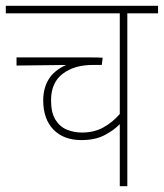

<svg xmlns="http://www.w3.org/2000/svg" viewBox="-20 -642 565 662"><path d="M525 -596H419V0H393V-214Q373 -193 340.5 -176Q308 -159 261 -159Q199 -159 164 -195.5Q129 -232 129 -296Q129 -337 147.5 -368Q166 -399 208 -418L37 -416V-444H240Q268 -444 293.5 -444Q319 -444 334 -443L331 -418H299Q236 -418 196 -387.5Q156 -357 156 -296Q156 -254 171 -229.5Q186 -205 210.5 -195Q235 -185 262 -185Q305 -185 337 -203Q369 -221 393 -249V-596H0V-622H525Z"/></svg>

Font: Noto Sans Devanagari UI SemiCondensed Thin
Style: Regular
Weight: 100
Width: 4
Designer: Jelle Bosma - Monotype Design Team
Foundry: Monotype Imaging Inc.
Version: Version 2.004